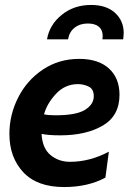

<svg xmlns="http://www.w3.org/2000/svg" viewBox="-20 -746 528 776"><path d="M18 -205Q18 -282 53.5 -352Q89 -422 153.5 -465Q218 -508 300 -508Q378 -508 420.5 -469Q463 -430 463 -363Q463 -278 395.5 -238.5Q328 -199 224 -199Q174 -199 148 -205Q151 -147 184 -119.5Q217 -92 263 -92Q343 -92 420 -133L406 -28Q335 10 239 10Q130 10 74 -50Q18 -110 18 -205ZM359 -357Q359 -386 338.5 -396Q318 -406 295 -406Q243 -406 206.5 -367Q170 -328 158 -284Q174 -280 204 -280Q288 -280 323.5 -302Q359 -324 359 -357ZM480 -612Q480 -605 478 -587H394L395 -601Q395 -625 379.5 -638Q364 -651 335 -651Q303 -651 281.5 -634Q260 -617 255 -587H170Q180 -646 229.5 -686Q279 -726 348 -726Q410 -726 445 -694Q480 -662 480 -612Z"/></svg>

Font: Cabin
Style: Bold Italic
Weight: 700
Italic angle: -7°
Designer: Pablo Impallari
Foundry: Pablo Impallari. http://www.impallari.com Igino Marini. http://www.ikern.com
Version: Version 2.200